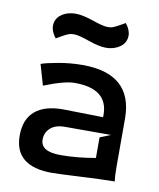

<svg xmlns="http://www.w3.org/2000/svg" viewBox="-71 -643 582 705"><g transform="rotate(10 220.0 -290.5)"><path d="M359.9 -541Q359.9 -513.2 337.6 -497.6Q315.4 -481.9 285.2 -481.9Q259.8 -481.9 219.5 -496.1Q179.2 -510.3 162.1 -510.3Q155.8 -510.3 150.1 -509.3Q144.5 -508.3 137.7 -505.4Q130.9 -502.4 127 -500.2Q123 -498 113.3 -492.4Q103.5 -486.8 98.1 -483.9L96.2 -486.3Q94.2 -489.3 92.5 -491.7Q90.8 -494.1 88.4 -498.5Q85.9 -502.9 84.2 -507.1Q82.5 -511.2 81.3 -516.6Q80.1 -522 80.1 -526.9Q80.1 -554.7 102.3 -570.3Q124.5 -585.9 154.8 -585.9Q181.2 -585.9 221.2 -572Q261.2 -558.1 278.3 -558.1Q284.7 -558.1 290 -558.8Q295.4 -559.6 302.7 -563Q310.1 -566.4 313 -567.9Q315.9 -569.3 327.1 -575.7Q338.4 -582 341.8 -584L343.8 -581.1Q345.7 -578.6 347.4 -576.2Q349.1 -573.7 351.6 -569.3Q354 -564.9 355.7 -560.8Q357.4 -556.6 358.6 -551.3Q359.9 -545.9 359.9 -541ZM29.8 -109.9Q29.8 -170.4 65.7 -201.2Q101.6 -231.9 169.9 -231.9L319.8 -229V-237.8Q319.8 -335 195.8 -335Q157.7 -335 82 -304.7L59.6 -381.8Q75.7 -388.2 121.3 -396.5Q167 -404.8 212.9 -404.8Q398.4 -404.8 399.9 -240.2V-58.1Q399.9 -23.4 402.8 -3.9H396Q361.3 -3.9 276.1 0.5Q190.9 4.9 169.9 4.9Q29.8 4.9 29.8 -109.9ZM115.2 -109.9Q115.2 -64.9 189.9 -64.9Q251.5 -64.9 319.8 -77.1V-153.8L359.9 -169.9H188Q152.8 -169.9 134 -152.8Q115.2 -135.7 115.2 -109.9Z"/></g></svg>

Font: Nikodecs
Style: Medium
Weight: 500
Version: Version 0.29